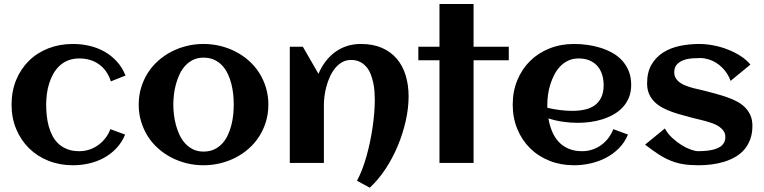

<svg xmlns="http://www.w3.org/2000/svg" viewBox="-20 -791 3707 932"><path d="M589.4 -424.3 518.1 -396Q501 -449.7 460.9 -478.5Q420.9 -507.3 364.7 -507.3Q334.5 -507.3 310.8 -497.8Q287.1 -488.3 269.3 -471.7Q251.5 -455.1 239 -433.1Q226.6 -411.1 218.8 -386.2Q210.9 -361.3 207.5 -334.7Q204.1 -308.1 204.1 -283.2Q204.1 -256.3 207 -229Q210 -201.7 217 -176.5Q224.1 -151.4 235.8 -129.6Q247.6 -107.9 265.4 -91.8Q283.2 -75.7 307.9 -66.4Q332.5 -57.1 364.7 -57.1Q390.6 -57.1 414.1 -64.9Q437.5 -72.8 457 -86.9Q476.6 -101.1 491.7 -120.6Q506.8 -140.1 515.6 -164.1L587.4 -137.7Q571.3 -99.1 544.7 -71Q518.1 -43 484.4 -24.7Q450.7 -6.3 412.1 2.4Q373.5 11.2 334 11.2Q270 11.2 215.3 -10.5Q160.6 -32.2 120.8 -71.5Q81.1 -110.8 58.6 -164.8Q36.1 -218.8 36.1 -283.2Q36.1 -348.1 58.3 -402.3Q80.6 -456.5 120.1 -495.6Q159.7 -534.7 214.4 -556.2Q269 -577.6 334 -577.6Q375 -577.6 414.1 -568.6Q453.1 -559.6 486.6 -540.8Q520 -522 546.6 -493.2Q573.2 -464.4 589.4 -424.3Z M1282.7 -283.2Q1282.7 -239.3 1271 -200.7Q1259.3 -162.1 1238.5 -129.4Q1217.8 -96.7 1188.5 -70.6Q1159.2 -44.4 1124.3 -26.4Q1089.4 -8.3 1049.6 1.5Q1009.8 11.2 967.8 11.2Q925.8 11.2 886.2 1.5Q846.7 -8.3 811.8 -26.4Q776.9 -44.4 747.6 -70.6Q718.3 -96.7 697.5 -129.4Q676.8 -162.1 665 -200.9Q653.3 -239.7 653.3 -283.2Q653.3 -326.7 665 -365.5Q676.8 -404.3 697.5 -437Q718.3 -469.7 747.6 -495.8Q776.9 -522 811.8 -540Q846.7 -558.1 886.2 -567.9Q925.8 -577.6 967.8 -577.6Q1009.8 -577.6 1049.6 -567.9Q1089.4 -558.1 1124.3 -540Q1159.2 -522 1188.5 -495.8Q1217.8 -469.7 1238.5 -437Q1259.3 -404.3 1271 -365.5Q1282.7 -326.7 1282.7 -283.2ZM1114.7 -283.2Q1114.7 -306.6 1112.1 -332.8Q1109.4 -358.9 1103 -384Q1096.7 -409.2 1085.7 -432.4Q1074.7 -455.6 1058.6 -472.9Q1042.5 -490.2 1020 -500.7Q997.6 -511.2 967.8 -511.2Q939.5 -511.2 917.5 -500.5Q895.5 -489.7 879.2 -471.9Q862.8 -454.1 851.8 -430.7Q840.8 -407.2 834 -382.1Q827.1 -356.9 824.2 -331.3Q821.3 -305.7 821.3 -283.2Q821.3 -260.7 824.2 -235.1Q827.1 -209.5 834 -184.1Q840.8 -158.7 851.8 -135.5Q862.8 -112.3 879.2 -94.5Q895.5 -76.7 917.5 -65.9Q939.5 -55.2 967.8 -55.2Q997.1 -55.2 1019.5 -65.7Q1042 -76.2 1058.3 -93.8Q1074.7 -111.3 1085.4 -134.3Q1096.2 -157.2 1102.8 -182.6Q1109.4 -208 1112.1 -233.9Q1114.7 -259.8 1114.7 -283.2Z M1963.4 -323.2Q1963.4 -266.1 1949.5 -204.1Q1935.5 -142.1 1910.6 -82.5Q1885.7 -22.9 1851.1 29.5Q1816.4 82 1774.9 120.1L1712.9 86.4Q1726.1 62 1737.8 31.7Q1749.5 1.5 1759 -32.5Q1768.6 -66.4 1776.1 -102.5Q1783.7 -138.7 1788.8 -174.1Q1793.9 -209.5 1796.6 -242.9Q1799.3 -276.4 1799.3 -305.2Q1799.3 -324.2 1797.9 -345.9Q1796.4 -367.7 1791.7 -389.4Q1787.1 -411.1 1779.3 -431.2Q1771.5 -451.2 1758.5 -466.3Q1745.6 -481.4 1727.3 -490.7Q1709 -500 1684.1 -500Q1659.7 -500 1640.6 -489Q1621.6 -478 1606.9 -460.2Q1592.3 -442.4 1581.8 -419.4Q1571.3 -396.5 1564.7 -372.3Q1558.1 -348.1 1555.2 -324.7Q1552.2 -301.3 1552.2 -282.7V0H1386.7V-564H1450.2L1525.9 -432.6Q1539.6 -465.3 1560.1 -492.2Q1580.6 -519 1606.4 -538.1Q1632.3 -557.1 1663.8 -567.4Q1695.3 -577.6 1731.9 -577.6Q1790.5 -577.6 1834 -558.6Q1877.4 -539.6 1906.2 -505.6Q1935.1 -471.7 1949.2 -425Q1963.4 -378.4 1963.4 -323.2Z M2278.8 0H2113.3V-498.5H2010.7V-564H2113.3V-771.5H2278.8V-564H2449.7V-498.5H2278.8Z M2637.2 -267.6Q2667.5 -260.7 2697.8 -256.8Q2728 -252.9 2758.8 -252.9Q2791 -252.9 2818.6 -259Q2846.2 -265.1 2866.5 -279.5Q2886.7 -293.9 2898.4 -317.9Q2910.2 -341.8 2910.2 -377.4Q2910.2 -406.2 2902.3 -430.2Q2894.5 -454.1 2879.2 -471.2Q2863.8 -488.3 2841.3 -497.8Q2818.8 -507.3 2789.1 -507.3Q2761.2 -507.3 2739 -497.1Q2716.8 -486.8 2700 -469.5Q2683.1 -452.1 2671.1 -429.2Q2659.2 -406.2 2651.4 -381.3Q2643.6 -356.4 2640.1 -331.1Q2636.7 -305.7 2636.7 -283.2Q2636.7 -279.3 2636.7 -275.4Q2636.7 -271.5 2637.2 -267.6ZM3043.9 -378.9Q3043.9 -344.2 3032.7 -317.1Q3021.5 -290 3002.2 -269.5Q2982.9 -249 2957.5 -234.9Q2932.1 -220.7 2903.3 -211.7Q2874.5 -202.6 2844 -198.7Q2813.5 -194.8 2784.7 -194.8Q2748 -194.8 2712.4 -200Q2676.8 -205.1 2642.1 -216.3Q2647.5 -184.1 2659.2 -155Q2670.9 -126 2690.4 -104.2Q2710 -82.5 2738.5 -69.8Q2767.1 -57.1 2806.2 -57.1Q2832 -57.1 2855.5 -64.9Q2878.9 -72.8 2898.4 -86.9Q2918 -101.1 2932.9 -120.6Q2947.8 -140.1 2957 -164.1L3028.3 -137.7Q3012.2 -99.1 2984.1 -71Q2956.1 -43 2920.7 -24.7Q2885.3 -6.3 2845.5 2.4Q2805.7 11.2 2766.6 11.2Q2702.1 11.2 2647.5 -10.5Q2592.8 -32.2 2553.2 -71.3Q2513.7 -110.4 2491.2 -164.6Q2468.8 -218.8 2468.8 -283.2Q2468.8 -347.7 2491.2 -401.9Q2513.7 -456.1 2553.2 -495.1Q2592.8 -534.2 2647.5 -555.9Q2702.1 -577.6 2766.6 -577.6Q2797.9 -577.6 2830.6 -573.2Q2863.3 -568.8 2894 -559.3Q2924.8 -549.8 2952.1 -534.7Q2979.5 -519.5 2999.8 -497.3Q3020 -475.1 3032 -445.8Q3043.9 -416.5 3043.9 -378.9Z M3632.3 -180.2Q3632.3 -143.1 3621.6 -114.3Q3610.8 -85.4 3592.3 -64.2Q3573.7 -43 3548.3 -28.6Q3522.9 -14.2 3493.9 -5.4Q3464.8 3.4 3433.1 7.3Q3401.4 11.2 3370.1 11.2Q3328.1 11.2 3295.9 5.9Q3263.7 0.5 3234.4 -11.5Q3205.1 -23.4 3176 -42.5Q3147 -61.5 3111.3 -88.9L3207.5 -167.5Q3220.7 -142.6 3242.4 -122.3Q3264.2 -102.1 3287.6 -87.4Q3311 -72.8 3333 -64.9Q3355 -57.1 3368.7 -57.1Q3379.9 -57.1 3394 -57.9Q3408.2 -58.6 3422.9 -60.8Q3437.5 -63 3451.7 -67.4Q3465.8 -71.8 3476.8 -79.3Q3487.8 -86.9 3494.4 -98.4Q3501 -109.9 3501 -126Q3501 -142.6 3492.4 -155Q3483.9 -167.5 3470.2 -176.8Q3456.5 -186 3439 -192.4Q3421.4 -198.7 3403.6 -203.6Q3385.7 -208.5 3369.1 -212.2Q3352.5 -215.8 3340.3 -219.2Q3317.9 -225.6 3293 -232.2Q3268.1 -238.8 3243.7 -247.3Q3219.2 -255.9 3197 -267.6Q3174.8 -279.3 3158 -295.7Q3141.1 -312 3131.1 -334.2Q3121.1 -356.4 3121.1 -386.2Q3121.1 -440.9 3142.8 -477.8Q3164.6 -514.6 3200.2 -536.9Q3235.8 -559.1 3281.2 -568.4Q3326.7 -577.6 3373.5 -577.6Q3405.8 -577.6 3441.4 -571Q3477.1 -564.5 3510.7 -551.5Q3544.4 -538.6 3573.7 -520Q3603 -501.5 3622.6 -477.5L3526.4 -398.4Q3515.6 -427.7 3498.3 -448.7Q3481 -469.7 3460.7 -483.2Q3440.4 -496.6 3419.2 -502.9Q3397.9 -509.3 3379.9 -509.3Q3362.3 -509.3 3340.3 -507.8Q3318.4 -506.3 3299.1 -499.5Q3279.8 -492.7 3266.4 -478.8Q3252.9 -464.8 3252.9 -440.4Q3252.9 -422.9 3261 -410.4Q3269 -397.9 3282.2 -388.9Q3295.4 -379.9 3312.3 -373.8Q3329.1 -367.7 3346.7 -363Q3364.3 -358.4 3380.9 -355Q3397.5 -351.6 3410.6 -347.7Q3433.1 -341.3 3458.3 -334.7Q3483.4 -328.1 3507.8 -319.6Q3532.2 -311 3554.9 -299.6Q3577.6 -288.1 3594.7 -271.5Q3611.8 -254.9 3622.1 -232.7Q3632.3 -210.4 3632.3 -180.2Z"/></svg>

Font: Aclonica
Style: Regular
Weight: 400
Designer: Astigmatic (AOETI)
Foundry: Astigmatic (AOETI)
Version: Version 1.000